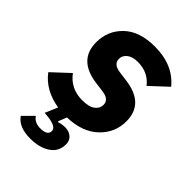

<svg xmlns="http://www.w3.org/2000/svg" viewBox="-220 -631 938 938"><g transform="rotate(45 248.5 -162.5)"><path d="M169 212Q89 212 58 166L110 114Q129 142 168 142Q218 142 218 111Q218 82 152 75L130 73L158 8Q55 -9 2 -80L90 -162Q136 -100 216 -100Q262 -100 284 -116.5Q306 -133 306 -158Q306 -194 257 -201L204 -208Q64 -227 64 -349Q64 -429 120.5 -483Q177 -537 282 -537Q409 -537 477 -454L389 -372Q348 -425 276 -425Q241 -425 220.5 -409.5Q200 -394 200 -370Q200 -334 249 -327L302 -320Q442 -301 442 -180Q442 -101 384 -46Q326 9 223 12L206 55L208 59Q230 52 251 52Q278 52 295.5 67Q313 82 313 108Q313 158 272.5 185Q232 212 169 212Z"/></g></svg>

Font: Aneliza
Style: Bold Italic
Weight: 700
Italic angle: -11.31°
Designer: Mike Abbink, Paul van der Laan, Pieter van Rosmalen
Foundry: Bold Monday
Version: Version 3.0